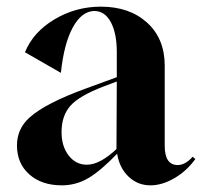

<svg xmlns="http://www.w3.org/2000/svg" viewBox="-20 -543 607 577"><path d="M166 14Q105 14 68 -19Q31 -52 31 -106Q31 -156 69 -190Q117 -233 238 -277L331 -311V-386Q331 -443 313 -476.5Q295 -510 263 -510Q225 -509 198.5 -460Q172 -411 163 -324L55 -386Q80 -447 144 -485Q208 -523 283 -523Q369 -523 422 -475Q475 -427 475 -346V-105Q475 -47 514 -47Q537 -47 559 -72L567 -65Q541 -29 504 -7.5Q467 14 432 14Q394 14 366.5 -12Q339 -38 332 -81Q282 -29 245 -7.5Q208 14 166 14ZM241 -48Q280 -48 330 -95L331 -298L291 -283Q218 -255 191.5 -225Q165 -195 165 -146Q165 -103 186.5 -75.5Q208 -48 241 -48Z"/></svg>

Font: Gloock
Style: Regular
Weight: 400
Designer: Duarte Pinto
Foundry: Duarte Pinto
Version: Version 1.000